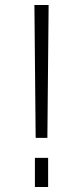

<svg xmlns="http://www.w3.org/2000/svg" viewBox="-20 -750 333 770"><path d="M120 0V-117H173V0ZM118 -730H175L170 -197H123Z"/></svg>

Font: M PLUS 1p Light
Style: Regular
Weight: 300
Version: Version 1.061